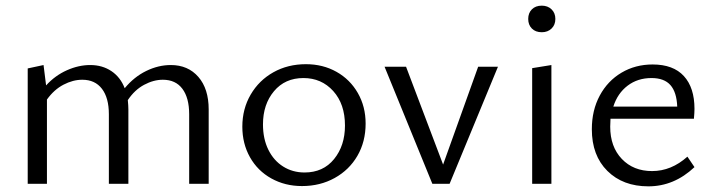

<svg xmlns="http://www.w3.org/2000/svg" viewBox="-20 -650 2522 679"><path d="M556 -368Q523 -368 489.5 -350Q456 -332 432 -296Q434 -276 434 -263V0H365V-246Q365 -304 340.5 -336Q316 -368 271 -368Q238 -368 204.5 -350.5Q171 -333 146 -298V0H78V-408L134 -420L143 -348Q175 -383 216.5 -401.5Q258 -420 299 -420Q342 -420 374 -398.5Q406 -377 421 -338Q454 -378 497 -399Q540 -420 584 -420Q645 -420 681.5 -378Q718 -336 718 -263V0H649V-246Q649 -304 625 -336Q601 -368 556 -368Z M837 -202Q837 -265 866.5 -315.5Q896 -366 947 -394.5Q998 -423 1062 -423Q1122 -423 1170 -396Q1218 -369 1245.5 -321Q1273 -273 1273 -213Q1273 -149 1244 -99Q1215 -49 1163.5 -20.5Q1112 8 1048 8Q988 8 939.5 -19Q891 -46 864 -94Q837 -142 837 -202ZM1200 -206Q1200 -282 1158.5 -328Q1117 -374 1053 -374Q988 -374 949 -327.5Q910 -281 910 -210Q910 -159 929 -120.5Q948 -82 981.5 -61Q1015 -40 1057 -40Q1123 -40 1161.5 -87.5Q1200 -135 1200 -206Z M1340 -414H1416L1547 -68L1671 -414H1741L1570 0H1509Z M1862 -409 1930 -420V0H1862ZM1848 -583Q1848 -604 1861 -617Q1874 -630 1896 -630Q1917 -630 1930.5 -617Q1944 -604 1944 -583Q1944 -562 1930.5 -549Q1917 -536 1896 -536Q1874 -536 1861 -549Q1848 -562 1848 -583Z M2073 -193Q2073 -260 2101 -312Q2129 -364 2178 -393Q2227 -422 2288 -422Q2361 -422 2398.5 -381Q2436 -340 2436 -265Q2436 -252 2434 -230H2139L2138 -202Q2138 -131 2179 -88Q2220 -45 2286 -45Q2354 -45 2411 -96L2436 -59Q2364 9 2273 9Q2183 9 2128 -45.5Q2073 -100 2073 -193ZM2375 -273Q2373 -324 2351 -349Q2329 -374 2284 -374Q2235 -374 2199.5 -347Q2164 -320 2149 -273Z"/></svg>

Font: LXGW Bright TC
Style: Regular
Weight: 400
Designer: Christian Thalmann (Catharsis Fonts)
Foundry: LXGW / Christian Thalmann (Catharsis Fonts) / Fontworks Inc.
Version: Version 5.501